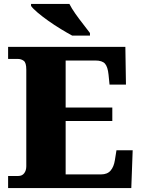

<svg xmlns="http://www.w3.org/2000/svg" viewBox="-20 -951 715 971"><path d="M21 0V-61H72Q92 -61 102.5 -75Q113 -89 113 -110V-599Q113 -634 100 -643.5Q87 -653 70 -653H21V-714H614L617 -523H534L529 -573Q525 -613 511 -629Q497 -645 462 -645H312V-407H548V-339H312V-69H491Q523 -69 539.5 -88.5Q556 -108 561 -141L569 -191H651L644 0ZM345 -771Q319 -785 287 -804.5Q255 -824 224 -846Q193 -868 169.5 -888Q146 -908 137 -921V-931H331Q342 -909 361 -882Q380 -855 400.5 -829Q421 -803 435 -784V-771Z"/></svg>

Font: Noto Serif Tamil Black
Style: Italic
Weight: 900
Italic angle: -12°
Designer: Indian Type Foundry, Tom Grace, and the Monotype Design Team
Foundry: Monotype Imaging Inc.
Version: Version 2.003; ttfautohint (v1.8.4.7-5d5b)